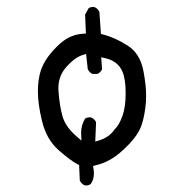

<svg xmlns="http://www.w3.org/2000/svg" viewBox="-20 -495 540 564"><path d="M232.4 49.8Q241.2 49.8 246.6 45.4Q255.9 32.2 255.9 14.2Q255.9 7.3 254.4 -0.5L253.4 -7.3L260.3 -9.3Q284.2 -14.6 305.2 -26.9Q328.6 -40 357.9 -70.3Q387.2 -100.6 396.5 -129.4Q405.8 -158.7 408.7 -195.8Q409.2 -204.1 409.2 -214.4Q409.2 -244.6 401.4 -286.1Q391.6 -337.4 356 -360.4Q318.4 -384.8 281.2 -394L276.4 -395.5L272 -460Q267.6 -469.7 257.8 -474.1Q255.9 -474.6 253.9 -474.6Q245.6 -474.6 240.2 -470.7L230 -452.1L232.4 -396.5L225.1 -396Q186.5 -394 156.2 -366.7Q113.3 -327.6 100.1 -288.6Q91.3 -261.7 91.3 -227.5Q91.3 -188.5 103.5 -139.2Q116.7 -85 152.1 -54Q187.5 -22.9 208.5 -12.2L212.4 -10.3L214.4 35.2Q218.8 44.9 228.5 49.3Q230.5 49.8 232.4 49.8ZM266.1 -277.8Q275.4 -282.2 279.8 -291.5L277.3 -326.7L286.6 -324.7Q326.7 -316.4 339.8 -284.2Q349.1 -262.2 349.1 -221.2Q349.1 -180.7 339.8 -154.8Q329.6 -126.5 316.9 -115.2Q300.8 -91.3 269.5 -82L259.8 -79.1L262.2 -136.2Q257.8 -145.5 248 -149.9Q246.1 -150.4 244.1 -150.4Q235.8 -150.4 230 -146.5Q218.3 -127.9 218.3 -105Q218.3 -102.1 219.2 -82L206.1 -93.3Q172.4 -122.1 163.6 -153.6Q154.8 -185.1 151.9 -226.1Q151.4 -230.5 151.4 -234.9Q151.4 -272.5 175.3 -298.8Q201.2 -327.6 224.6 -334L232.9 -336.4L237.8 -292Q242.2 -282.2 251.5 -277.8Z"/></svg>

Font: Bakudai
Style: ExtraLight
Weight: 200
Version: Version 1.48